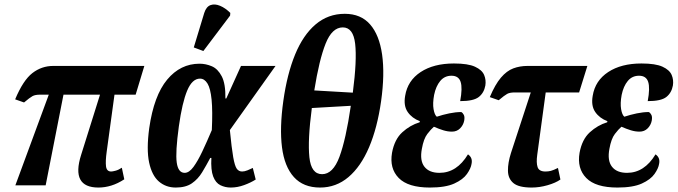

<svg xmlns="http://www.w3.org/2000/svg" viewBox="-20 -832 3042 862"><path d="M49 0 199 -407H160Q138 -407 126 -400.5Q114 -394 88 -372L48 -386Q84 -472 125.5 -504Q167 -536 219 -536H628L589 -407H494L459 -151Q453 -108 456 -85Q459 -62 479 -62Q485 -62 498.5 -65.5Q512 -69 527 -79L538 -27Q509 -8 480 1Q451 10 422 10Q298 10 344 -136L429 -407H265L185 0Z M769 10Q725 10 693.5 -17Q662 -44 649.5 -102.5Q637 -161 650 -257Q671 -403 730.5 -474.5Q790 -546 876 -546Q904 -546 931 -534.5Q958 -523 975.5 -489.5Q993 -456 992 -390H996L1062 -536H1217L1012 -248Q1020 -166 1027 -126.5Q1034 -87 1043 -74.5Q1052 -62 1067 -62Q1078 -62 1091.5 -67.5Q1105 -73 1115 -78L1128 -26Q1106 -12 1076 -1Q1046 10 1016 10Q991 10 969.5 -0.5Q948 -11 937 -40Q926 -69 929 -123H924Q906 -89 887.5 -58.5Q869 -28 841.5 -9Q814 10 769 10ZM809 -56Q829 -56 848.5 -82.5Q868 -109 888.5 -152.5Q909 -196 931 -248Q935 -334 930 -384.5Q925 -435 911.5 -457Q898 -479 878 -479Q843 -479 820.5 -425.5Q798 -372 783 -265Q767 -148 773.5 -102Q780 -56 809 -56ZM893 -603 850 -619 897 -774Q906 -802 925 -809Q944 -816 968 -806Q992 -796 1014 -774L1013 -762Z M1417 10Q1342 10 1299.5 -37Q1257 -84 1246 -171Q1235 -258 1252 -379Q1269 -500 1305 -587.5Q1341 -675 1397 -722.5Q1453 -770 1528 -770Q1600 -770 1641.5 -722.5Q1683 -675 1695.5 -587Q1708 -499 1691 -378Q1674 -258 1637 -171Q1600 -84 1544.5 -37Q1489 10 1417 10ZM1564 -416Q1583 -562 1574.5 -635.5Q1566 -709 1519 -709Q1471 -709 1442 -636.5Q1413 -564 1391 -426ZM1426 -50Q1475 -50 1504 -128Q1533 -206 1555 -357L1380 -347Q1361 -202 1369 -126Q1377 -50 1426 -50Z M1910 10Q1812 10 1770 -33Q1728 -76 1740 -146Q1751 -206 1786 -238Q1821 -270 1864 -283L1865 -288Q1830 -301 1810.5 -329Q1791 -357 1799 -402Q1810 -470 1868.5 -508.5Q1927 -547 2018 -547Q2081 -547 2112.5 -532.5Q2144 -518 2153.5 -495.5Q2163 -473 2159 -448Q2153 -415 2129.5 -396.5Q2106 -378 2046 -378Q2057 -437 2048 -464.5Q2039 -492 2007 -492Q1976 -492 1956.5 -468.5Q1937 -445 1929 -406Q1922 -368 1926.5 -342Q1931 -316 1941 -308Q1968 -317 1997 -323Q2026 -329 2051 -329Q2058 -325 2062.5 -316Q2067 -307 2064 -290Q2060 -270 2045.5 -255.5Q2031 -241 2009 -241Q1990 -241 1970.5 -247Q1951 -253 1928 -263Q1915 -252 1898.5 -230.5Q1882 -209 1874 -164Q1864 -111 1885.5 -83.5Q1907 -56 1953 -56Q2031 -56 2081 -139Q2103 -124 2097 -96Q2094 -76 2076.5 -51Q2059 -26 2019.5 -8Q1980 10 1910 10Z M2367 10Q2309 10 2285 -10Q2261 -30 2260.5 -65.5Q2260 -101 2274 -145L2363 -417H2291Q2269 -417 2257 -410.5Q2245 -404 2219 -382L2179 -396Q2203 -453 2229 -483.5Q2255 -514 2284.5 -525Q2314 -536 2348 -536H2617L2580 -417H2430L2392 -137Q2387 -102 2393.5 -82Q2400 -62 2429 -62Q2442 -62 2453.5 -65Q2465 -68 2485 -78L2496 -26Q2475 -11 2438.5 -0.5Q2402 10 2367 10Z M2752 10Q2654 10 2612 -33Q2570 -76 2582 -146Q2593 -206 2628 -238Q2663 -270 2706 -283L2707 -288Q2672 -301 2652.5 -329Q2633 -357 2641 -402Q2652 -470 2710.5 -508.5Q2769 -547 2860 -547Q2923 -547 2954.5 -532.5Q2986 -518 2995.5 -495.5Q3005 -473 3001 -448Q2995 -415 2971.5 -396.5Q2948 -378 2888 -378Q2899 -437 2890 -464.5Q2881 -492 2849 -492Q2818 -492 2798.5 -468.5Q2779 -445 2771 -406Q2764 -368 2768.5 -342Q2773 -316 2783 -308Q2810 -317 2839 -323Q2868 -329 2893 -329Q2900 -325 2904.5 -316Q2909 -307 2906 -290Q2902 -270 2887.5 -255.5Q2873 -241 2851 -241Q2832 -241 2812.5 -247Q2793 -253 2770 -263Q2757 -252 2740.5 -230.5Q2724 -209 2716 -164Q2706 -111 2727.5 -83.5Q2749 -56 2795 -56Q2873 -56 2923 -139Q2945 -124 2939 -96Q2936 -76 2918.5 -51Q2901 -26 2861.5 -8Q2822 10 2752 10Z"/></svg>

Font: Noto Serif ExtraCondensed
Style: Bold Italic
Weight: 700
Width: 2
Italic angle: -12°
Designer: Monotype Design Team
Foundry: Monotype Imaging Inc.
Version: Version 2.013; ttfautohint (v1.8.4.7-5d5b)